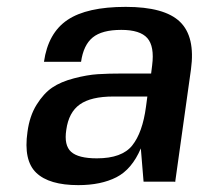

<svg xmlns="http://www.w3.org/2000/svg" viewBox="-20 -530 590 559"><path d="M490 0 488 -1H398L390 -98Q364 -37 319 -14Q274 9 208 9Q123 9 85.5 -27Q48 -63 60 -146Q66 -192 86.5 -225Q107 -258 132 -275Q157 -292 195.5 -302Q234 -312 264.5 -314Q295 -316 340 -316H420L423 -340Q430 -395 409 -419Q388 -443 333 -443Q277 -443 250 -421Q223 -399 216 -350H108Q120 -434 176.5 -472Q233 -510 346 -510Q459 -510 504 -466.5Q549 -423 536 -328ZM409 -249H310Q245 -249 212.5 -226Q180 -203 173 -152Q166 -107 187 -88Q208 -69 262 -69Q335 -69 365 -106.5Q395 -144 405 -219Z"/></svg>

Font: Fivo Sans Modern Med
Style: Italic
Weight: 450
Designer: Alexander Slobzheninov
Foundry: Alexander Slobzheninov
Version: 1.0